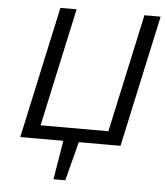

<svg xmlns="http://www.w3.org/2000/svg" viewBox="-57 -709 833 956"><g transform="rotate(5 359.0 -231.5)"><path d="M246 195 281 -17H360L305 195ZM483 0 626 -658H707L564 0ZM89 0 103 -67H553L538 0ZM63 0 206 -658H287L144 0Z"/></g></svg>

Font: Ysabeau Office Medium
Style: Italic
Weight: 500
Italic angle: -12°
Designer: Christian Thalmann (Catharsis Fonts)
Version: Version 2.001;gftools[0.9.30]; featfreeze: tnum,lnum,ss02